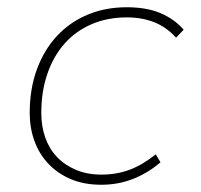

<svg xmlns="http://www.w3.org/2000/svg" viewBox="-20 -500 556 530"><path d="M260 10Q212 10 175.5 -5.5Q139 -21 113.5 -48Q88 -75 75 -111Q62 -147 62 -188Q62 -255 82 -309Q102 -363 137.5 -401Q173 -439 222 -459.5Q271 -480 330 -480Q385 -480 423.5 -463.5Q462 -447 487 -418L466 -396Q440 -425 406 -438.5Q372 -452 330 -452Q277 -452 233.5 -433.5Q190 -415 159 -380.5Q128 -346 111 -297Q94 -248 94 -188Q94 -151 105 -120Q116 -89 137.5 -66.5Q159 -44 190 -31Q221 -18 260 -18Q302 -18 338 -31.5Q374 -45 410 -74L423 -52Q388 -22 347 -6Q306 10 260 10Z"/></svg>

Font: Celebes Thin
Style: Italic
Weight: 250
Italic angle: -10°
Designer: Anugrah Pasau
Foundry: Lafontype
Version: Version 1.000; ttfautohint (v1.8.4)